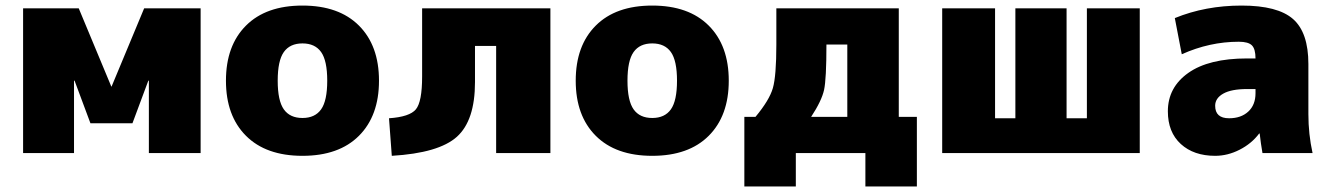

<svg xmlns="http://www.w3.org/2000/svg" viewBox="-20 -550 4790 690"><path d="M513 -260 456 -107H305L248 -260H246V0H63V-520H263L380 -239H381L498 -520H701V0H515V-260Z M864 -458Q936 -530 1067 -530Q1198 -530 1270 -458Q1342 -386 1342 -260Q1342 -134 1270 -62Q1198 10 1067 10Q936 10 864 -62Q792 -134 792 -260Q792 -386 864 -458ZM1000 -157Q1022 -126 1067 -126Q1112 -126 1134 -157Q1156 -188 1156 -260Q1156 -332 1134 -363Q1112 -394 1067 -394Q1022 -394 1000 -363Q978 -332 978 -260Q978 -188 1000 -157Z M1958 0H1763V-385H1687V-255Q1687 -117 1622 -58.5Q1557 0 1388 10L1378 -125Q1452 -130 1474.5 -157Q1497 -184 1497 -275V-520H1958Z M2121 -458Q2193 -530 2324 -530Q2455 -530 2527 -458Q2599 -386 2599 -260Q2599 -134 2527 -62Q2455 10 2324 10Q2193 10 2121 -62Q2049 -134 2049 -260Q2049 -386 2121 -458ZM2257 -157Q2279 -126 2324 -126Q2369 -126 2391 -157Q2413 -188 2413 -260Q2413 -332 2391 -363Q2369 -394 2324 -394Q2279 -394 2257 -363Q2235 -332 2235 -260Q2235 -188 2257 -157Z M2895 -130H3025V-390H2950Q2950 -266 2941.5 -227Q2933 -188 2895 -130ZM2695 -130Q2745 -190 2757.5 -233.5Q2770 -277 2770 -390V-520H3210V-130H3275V120H3090V0H2840V120H2655V-130Z M4076 0H3366V-520H3556V-125H3629V-520H3813V-125H3886V-520H4076Z M4462 -340H4492Q4492 -374 4479 -387Q4466 -400 4432 -400Q4327 -400 4227 -355L4202 -485Q4312 -530 4442 -530Q4572 -530 4627 -481.5Q4682 -433 4682 -320V-140Q4682 -68 4697 0H4517Q4511 -34 4507 -70H4505Q4478 -34 4435 -12Q4392 10 4347 10Q4270 10 4223.5 -32.5Q4177 -75 4177 -150Q4177 -236 4250.5 -288Q4324 -340 4462 -340ZM4347 -170Q4347 -125 4397 -125Q4440 -125 4466 -149Q4492 -173 4492 -215V-230H4462Q4405 -230 4376 -213.5Q4347 -197 4347 -170Z"/></svg>

Font: Mplus 1p Black
Style: Regular
Weight: 900
Version: Version 1.061